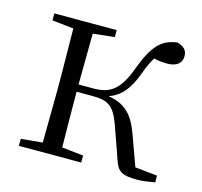

<svg xmlns="http://www.w3.org/2000/svg" viewBox="-84 -618 756 717"><g transform="rotate(15 294.5 -259.0)"><path d="M415 -43C428 -3 446 8 504 8C523 8 550 4 572 0V-26L486 -35L444 -151C418 -224 385 -255 321 -266C364 -281 394 -313 419 -382C429 -411 439 -430 449 -446C464 -442 480 -440 501 -440C536 -440 556 -456 556 -483C556 -506 543 -519 517 -526C456 -518 426 -485 391 -393C357 -299 319 -279 258 -279H201L203 -476L286 -485V-512H45V-485L128 -476L130 -285V-227L128 -35L45 -27V0H286V-27L203 -36C202 -90 201 -175 201 -251H259C322 -251 345 -238 370 -171Z"/></g></svg>

Font: Noto Serif KR Light
Style: Regular
Weight: 300
Designer: Ryoko NISHIZUKA 西塚涼子 (kana & ideographs); Frank Grießhammer (Latin, Greek & Cyrillic); Wenlong ZHANG 张文龙 (bopomofo); San
Foundry: Adobe
Version: Version 2.001;hotconv 1.1.0;makeotfexe 2.6.0